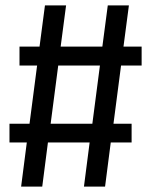

<svg xmlns="http://www.w3.org/2000/svg" viewBox="-20 -689 558 709"><path d="M427 -447 399 -232H466V-163H389L368 0H290L311 -163H157L136 0H58L79 -163H15V-232H89L117 -447H52V-517H126L146 -669H224L204 -517H358L378 -669H456L436 -517H503V-447ZM321 -232 349 -447H195L167 -232Z"/></svg>

Font: FiraGO
Style: Regular
Weight: 400
Designer: bBox Type
Foundry: bBox Type GmbH
Version: Version 1.001;April 20, 2020;FontCreator 12.0.0.2555 64-bit